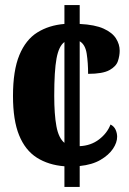

<svg xmlns="http://www.w3.org/2000/svg" viewBox="-20 -734 506 754"><path d="M233 -81Q170 -86 124.5 -115Q79 -144 55 -203Q31 -262 31 -357Q31 -457 56 -517.5Q81 -578 126.5 -606.5Q172 -635 233 -640V-714H293V-640Q353 -637 387 -621.5Q421 -606 435.5 -583Q450 -560 450 -535Q450 -515 443 -494Q436 -473 409.5 -458.5Q383 -444 326 -444Q326 -487 320.5 -523Q315 -559 293 -572V-160Q337 -162 369 -186.5Q401 -211 414 -245Q428 -238 434 -224.5Q440 -211 440 -197Q440 -174 423.5 -149.5Q407 -125 374.5 -106Q342 -87 293 -82V0H233ZM233 -569Q211 -553 202 -504.5Q193 -456 193 -358Q193 -285 201.5 -238.5Q210 -192 233 -173Z"/></svg>

Font: Noto Serif Bengali ExtraCondensed Black
Style: Regular
Weight: 900
Width: 2
Designer: Juan Bruce, Universal Thirst, Indian Type Foundry and the Monotype Design Team.
Foundry: Monotype Imaging Inc.
Version: Version 2.003; ttfautohint (v1.8.4.7-5d5b)